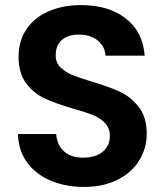

<svg xmlns="http://www.w3.org/2000/svg" viewBox="-20 -728 649 755"><path d="M310 7Q237 7 178.5 -18Q120 -43 86 -90Q52 -137 51 -201H201Q204 -158 231.5 -133Q259 -108 307 -108Q356 -108 384 -131.5Q412 -155 412 -193Q412 -224 393 -244Q374 -264 345.5 -275.5Q317 -287 267 -301Q199 -321 156.5 -340.5Q114 -360 83.5 -399.5Q53 -439 53 -505Q53 -567 84 -613Q115 -659 171 -683.5Q227 -708 299 -708Q407 -708 474.5 -655.5Q542 -603 549 -509H395Q393 -545 364.5 -568.5Q336 -592 289 -592Q248 -592 223.5 -571Q199 -550 199 -510Q199 -482 217.5 -463.5Q236 -445 263.5 -433.5Q291 -422 341 -407Q409 -387 452 -367Q495 -347 526 -307Q557 -267 557 -202Q557 -146 528 -98Q499 -50 443 -21.5Q387 7 310 7Z"/></svg>

Font: Fz Poppins SemBd
Style: Regular
Weight: 600
Designer: Ninad Kale (Devanagari), Jonny Pinhorn (Latin)
Foundry: Indian Type Foundry
Version: Vit hóa bi Vntype.Com & FontZin.Com